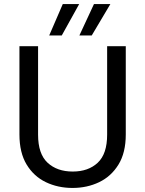

<svg xmlns="http://www.w3.org/2000/svg" viewBox="-20 -921 716 948"><path d="M76 -693H168V-256Q168 -161 215 -117.5Q262 -74 339 -74Q416 -74 462.5 -117.5Q509 -161 509 -256V-693H601V-257Q601 -167 565 -108.5Q529 -50 469.5 -21.5Q410 7 338 7Q266 7 206.5 -21.5Q147 -50 111.5 -108.5Q76 -167 76 -257ZM371 -901 285 -746H223L290 -901ZM525 -901 433 -746H372L444 -901Z"/></svg>

Font: Parkinsans
Style: Regular
Weight: 400
Designer: Red Stone, Indian Type Foundry
Foundry: Indian Type Foundry
Version: Version 1.000